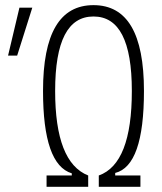

<svg xmlns="http://www.w3.org/2000/svg" viewBox="-20 -723 626 743"><path d="M160.2 0H321.3V-43.9C235.8 -77.6 193.4 -186.5 193.4 -371.1C193.4 -564 242.7 -659.2 341.8 -659.2C440.9 -659.2 490.2 -564 490.2 -371.1C490.2 -183.1 447.8 -74.2 362.3 -43.9V0H523.4V-43.9H425.8V-53.7C500 -72.3 537.1 -177.2 537.1 -371.1C537.1 -593.3 472.2 -703.1 341.8 -703.1C211.4 -703.1 146.5 -593.3 146.5 -371.1C146.5 -180.2 183.6 -74.7 257.8 -52.2V-43.9H160.2ZM11.2 -507.8H46.4L105 -693.4H55.2Z"/></svg>

Font: Cascadia Mono PL ExtraLight
Style: Regular
Weight: 200
Monospace: yes
Designer: Aaron Bell
Foundry: Saja Typeworks
Version: Version 2404.023